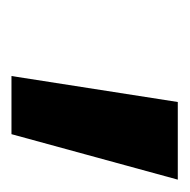

<svg xmlns="http://www.w3.org/2000/svg" viewBox="-18 -726 320 323"><g transform="rotate(90 141.5 -565.0)"><path d="M108.4 -424.8 152.1 -704.6H282.7L206.2 -424.8Z"/></g></svg>

Font: Red Hat Display
Style: Italic
Weight: 300
Italic angle: -12°
Designer: Pentagram, MCKL
Foundry: Pentagram, MCKL
Version: Version 1.023